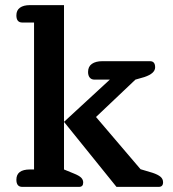

<svg xmlns="http://www.w3.org/2000/svg" viewBox="-20 -730 675 750"><path d="M44 -28Q44 -68 97 -68H113V-642H67Q44 -642 44 -670Q44 -690 58 -700Q72 -710 97 -710H230V-68L269 -52Q289 -44 297 -36Q305 -28 305 -17Q305 0 289 0H67Q44 0 44 -28ZM230 -254 409 -419H349Q337 -419 330.5 -427Q324 -435 324 -449Q324 -470 339 -480.5Q354 -491 380 -491H566Q586 -491 586 -467Q586 -443 544 -429L509 -419L355 -273L529 -69L576 -55Q597 -48 607 -39.5Q617 -31 617 -18Q617 0 600 0H435Z"/></svg>

Font: Maitree Semibold
Style: Regular
Weight: 600
Designer: CadsonDemak Team
Foundry: CadsonDemak
Version: Version 1.000